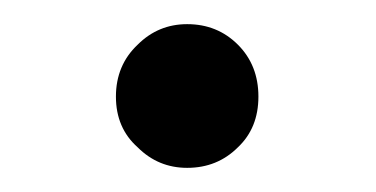

<svg xmlns="http://www.w3.org/2000/svg" viewBox="-20 -476 311 159"><path d="M135 -337Q160 -337 177 -354Q194 -370 194 -396Q194 -422 177 -439Q160 -456 135 -456Q111 -456 94 -439Q76 -422 76 -396Q76 -370 94 -354Q111 -337 135 -337Z"/></svg>

Font: Source Serif 4 48pt
Style: Regular
Weight: 400
Designer: Frank Grie√ühammer
Foundry: Adobe Systems Incorporated
Version: Version 4.004;hotconv 1.0.116;makeotfexe 2.5.65601